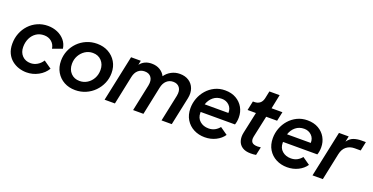

<svg xmlns="http://www.w3.org/2000/svg" viewBox="-26 -1404 4109 2114"><g transform="rotate(20 2028.5 -347.0)"><path d="M280 12Q236 12 191.5 -2Q147 -16 110 -45.5Q73 -75 50.5 -121.5Q28 -168 28 -233Q28 -298 50.5 -355.5Q73 -413 114 -457Q155 -501 211 -526Q267 -551 332 -551Q392 -551 443.5 -529Q495 -507 529 -466.5Q563 -426 571 -370L458 -329Q451 -379 415 -409Q379 -439 327 -439Q275 -439 236 -413Q197 -387 175 -342Q153 -297 153 -240Q153 -177 190.5 -138Q228 -99 289 -99Q330 -99 366.5 -120.5Q403 -142 427 -180L518 -117Q483 -58 418.5 -23Q354 12 280 12Z M852 12Q778 12 720.5 -19.5Q663 -51 629.5 -108Q596 -165 596 -240Q596 -303 619.5 -359.5Q643 -416 685.5 -459Q728 -502 785 -526.5Q842 -551 908 -551Q983 -551 1041 -519Q1099 -487 1132.5 -431Q1166 -375 1166 -301Q1166 -237 1141.5 -180.5Q1117 -124 1074 -80.5Q1031 -37 974 -12.5Q917 12 852 12ZM863 -99Q912 -99 952.5 -124.5Q993 -150 1016.5 -193.5Q1040 -237 1040 -291Q1040 -356 1001 -398Q962 -440 898 -440Q849 -440 809 -414Q769 -388 745 -345Q721 -302 721 -249Q721 -182 760.5 -140.5Q800 -99 863 -99Z M1194 0 1308 -539H1422L1412 -488Q1461 -551 1548 -551Q1604 -551 1645 -526Q1686 -501 1705 -461Q1734 -503 1779.5 -527Q1825 -551 1878 -551Q1940 -551 1983.5 -522.5Q2027 -494 2045.5 -444Q2064 -394 2051 -330L1981 0H1861L1927 -313Q1939 -375 1913.5 -409.5Q1888 -444 1838 -444Q1793 -444 1761 -414.5Q1729 -385 1718 -330L1649 0H1528L1594 -313Q1606 -374 1581 -409Q1556 -444 1504 -444Q1459 -444 1427.5 -416Q1396 -388 1385 -335L1315 0Z M2369 12Q2298 12 2240 -18Q2182 -48 2148 -104Q2114 -160 2114 -237Q2114 -297 2135 -353Q2156 -409 2195 -453.5Q2234 -498 2288 -524.5Q2342 -551 2408 -551Q2483 -551 2537 -520Q2591 -489 2620.5 -437Q2650 -385 2650 -321Q2650 -296 2646 -273Q2642 -250 2636 -235H2234Q2234 -230 2234 -225Q2234 -164 2274.5 -129Q2315 -94 2376 -94Q2417 -94 2448.5 -111Q2480 -128 2502 -156L2589 -95Q2557 -47 2498.5 -17.5Q2440 12 2369 12ZM2405 -451Q2347 -451 2306 -417.5Q2265 -384 2247 -329H2525Q2527 -383 2492 -417Q2457 -451 2405 -451Z M2906 6Q2845 6 2808 -18.5Q2771 -43 2758 -85.5Q2745 -128 2756 -181L2810 -432H2712L2735 -540H2752Q2790 -540 2815.5 -560Q2841 -580 2850 -620L2868 -706H2988L2954 -540H3081L3058 -432H2930L2876 -181Q2867 -137 2884.5 -114.5Q2902 -92 2953 -92Q2970 -92 2990 -95L2969 1Q2955 4 2937.5 5Q2920 6 2906 6Z M3334 12Q3263 12 3205 -18Q3147 -48 3113 -104Q3079 -160 3079 -237Q3079 -297 3100 -353Q3121 -409 3160 -453.5Q3199 -498 3253 -524.5Q3307 -551 3373 -551Q3448 -551 3502 -520Q3556 -489 3585.5 -437Q3615 -385 3615 -321Q3615 -296 3611 -273Q3607 -250 3601 -235H3199Q3199 -230 3199 -225Q3199 -164 3239.5 -129Q3280 -94 3341 -94Q3382 -94 3413.5 -111Q3445 -128 3467 -156L3554 -95Q3522 -47 3463.5 -17.5Q3405 12 3334 12ZM3370 -451Q3312 -451 3271 -417.5Q3230 -384 3212 -329H3490Q3492 -383 3457 -417Q3422 -451 3370 -451Z M3630 0 3744 -539H3858L3844 -473Q3875 -517 3916.5 -531Q3958 -545 4007 -545H4057L4035 -439H3964Q3909 -439 3869.5 -408.5Q3830 -378 3817 -315L3751 0Z"/></g></svg>

Font: Plus Jakarta Display Medium
Style: Italic
Weight: 500
Italic angle: -12°
Designer: Gumpita Rahayu
Foundry: Tokotype Studio
Version: Version 1.000